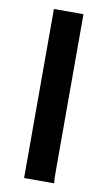

<svg xmlns="http://www.w3.org/2000/svg" viewBox="-82 -740 436 781"><g transform="rotate(10 136.5 -349.0)"><path d="M75.7 -698.2H197.8V-54.7Q197.8 -29.8 198.2 -18.1Q198.7 -6.3 199.7 0H75.7Z"/></g></svg>

Font: Hammersmith One
Style: Regular
Weight: 400
Designer: Nicole Fally
Foundry: Nicole Fally
Version: Version 1.002